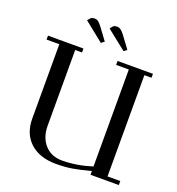

<svg xmlns="http://www.w3.org/2000/svg" viewBox="-158 -1023 1069 1160"><g transform="rotate(20 376.5 -443.0)"><path d="M22 -676.8V-702.1H250V-676.8H206.1V-189.9Q206.1 -115.7 247.6 -68.8Q289.1 -22 358.9 -22Q452.1 -22 550.8 -53.2V-676.8H469.2V-702.1H696.8V-676.8H650.9V-25.9H732.9V0H550.8V-23.9Q483.9 -6.3 437 1.7Q390.1 9.8 333 9.8Q225.6 9.8 164.8 -46.1Q104 -102.1 104 -199.2V-676.8ZM211.9 -870.1 228 -889.2Q237.8 -896 250 -896Q264.6 -896 274.2 -889.4Q283.7 -882.8 298.8 -863.8L356.9 -785.2L336.9 -770ZM356.9 -870.1 372.1 -889.2Q381.8 -896 394 -896Q408.7 -896 418.9 -889.2Q429.2 -882.3 443.8 -863.8L502 -785.2L482.9 -770Z"/></g></svg>

Font: Dehuti Alt
Style: Bold
Weight: 700
Version: Version 1.2